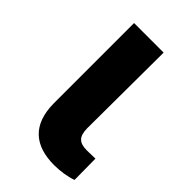

<svg xmlns="http://www.w3.org/2000/svg" viewBox="-176 -607 675 675"><g transform="rotate(45 161.0 -270.0)"><path d="M75 -546V-146C76 -41 133 6 229 6C260 6 292 1 317 -8L316 -113C305 -113 295 -112 274 -112C235 -112 221 -128 220 -167L222 -546Z"/></g></svg>

Font: Wafeq
Style: Bold
Weight: 700
Designer: Rasmus Andersson & Azza Alameddine
Foundry: Google & TypeTogether
Version: Version 3.000;FEAKit 1.0